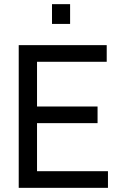

<svg xmlns="http://www.w3.org/2000/svg" viewBox="-20 -903 587 923"><path d="M230 -788V-883H317V-788ZM70 -686H493V-606H158V-391H449V-311H158V-80H499V0H70Z"/></svg>

Font: Archivo Narrow
Style: Regular
Weight: 400
Designer: Hector Gatti
Foundry: Omnibus-Type
Version: Version 1.003